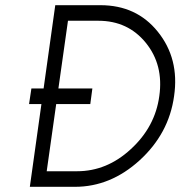

<svg xmlns="http://www.w3.org/2000/svg" viewBox="-20 -720 695 740"><path d="M359 -640Q473 -640 542 -555Q611 -470 594 -350Q578 -231 484 -145Q392 -60 277 -60H160L242 -640ZM367 -700H193L95 0H269Q406 0 518 -102Q574 -153 607.5 -215Q641 -277 651 -350Q672 -494 588 -598Q506 -700 367 -700ZM92 -319H328L336 -379H101Z"/></svg>

Font: Unageo
Style: Light-Italic
Weight: 300
Designer: Richard Sepsi
Foundry: Richard Sepsi
Version: Version 2.000